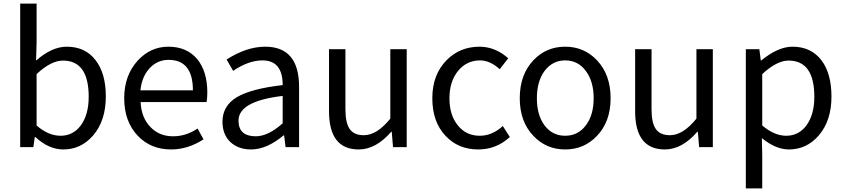

<svg xmlns="http://www.w3.org/2000/svg" viewBox="-20 -816 4685 1065"><path d="M176 -56H173L165 0H92V-796H183V-578L180 -480Q268 -557 350 -557Q454 -557 511 -481Q567 -408 567 -281Q567 -146 496 -64Q429 13 331 13Q251 13 176 -56ZM428 -120Q472 -180 472 -279Q472 -480 329 -480Q263 -480 183 -405V-120Q248 -63 316 -63Q385 -63 428 -120Z M745 -62Q669 -141 669 -271Q669 -398 744 -480Q815 -557 914 -557Q1016 -557 1074 -488Q1130 -420 1130 -302Q1130 -276 1126 -250H760Q764 -163 814 -112Q863 -60 940 -60Q1012 -60 1076 -103L1109 -43Q1022 13 929 13Q817 13 745 -62ZM1050 -315Q1050 -484 915 -484Q855 -484 812 -440Q767 -393 759 -315Z M1259 -27Q1214 -69 1214 -141Q1214 -229 1294 -277Q1373 -324 1548 -344Q1548 -481 1436 -481Q1359 -481 1273 -423L1237 -486Q1348 -557 1451 -557Q1639 -557 1639 -334V0H1564L1556 -65H1553Q1459 13 1373 13Q1303 13 1259 -27ZM1548 -132V-284Q1303 -255 1303 -147Q1303 -60 1399 -60Q1467 -60 1548 -132Z M1805 -199V-543H1896V-210Q1896 -134 1920 -100Q1944 -66 1998 -66Q2071 -66 2145 -158V-543H2236V0H2160L2153 -85H2150Q2065 13 1970 13Q1805 13 1805 -199Z M2452 -62Q2378 -139 2378 -271Q2378 -402 2457 -482Q2531 -557 2640 -557Q2726 -557 2799 -493L2752 -432Q2698 -481 2643 -481Q2569 -481 2521 -423Q2473 -364 2473 -271Q2473 -177 2520 -120Q2566 -63 2641 -63Q2710 -63 2769 -117L2808 -56Q2733 13 2633 13Q2522 13 2452 -62Z M2939 -62Q2863 -141 2863 -271Q2863 -402 2939 -482Q3010 -557 3115 -557Q3220 -557 3291 -482Q3367 -402 3367 -271Q3367 -141 3291 -62Q3220 13 3115 13Q3010 13 2939 -62ZM3229 -120Q3273 -177 3273 -271Q3273 -365 3229 -423Q3186 -481 3115 -481Q3045 -481 3001 -423Q2958 -365 2958 -271Q2958 -177 3001 -120Q3044 -63 3115 -63Q3186 -63 3229 -120Z M3503 -199V-543H3594V-210Q3594 -134 3618 -100Q3642 -66 3696 -66Q3769 -66 3843 -158V-543H3934V0H3858L3851 -85H3848Q3763 13 3668 13Q3503 13 3503 -199Z M4117 -543H4192L4200 -481H4203Q4296 -557 4376 -557Q4479 -557 4537 -481Q4592 -408 4592 -280Q4592 -146 4521 -64Q4454 13 4356 13Q4283 13 4206 -50L4208 45V229H4117ZM4453 -120Q4497 -180 4497 -279Q4497 -480 4354 -480Q4289 -480 4208 -405V-120Q4275 -63 4341 -63Q4410 -63 4453 -120Z"/></svg>

Font: KaiGen Gothic CN Regular
Style: Regular
Weight: 400
Designer: Ryoko NISHIZUKA  (kana & ideographs); Paul D. Hunt (Latin, Greek & Cyrillic); Wenlong ZHANG  (bopomofo); Sandoll Communi
Foundry: Adobe Systems Incorporated
Version: Version 1.002.20150501